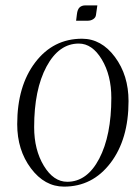

<svg xmlns="http://www.w3.org/2000/svg" viewBox="-20 -689 513 714"><path d="M263 -612 266 -636Q268 -654 276 -661.5Q284 -669 298 -669H342L337 -634Q336 -624 327 -618Q318 -612 307 -612ZM107 -216Q107 -132 143 -72.5Q179 -13 230 -13Q304 -13 349 -99Q394 -185 394 -325Q394 -409 358.5 -468Q323 -527 273 -527Q199 -527 153 -441.5Q107 -356 107 -216ZM44 -227Q44 -369 111 -457Q178 -545 285 -545Q357 -545 407.5 -477Q458 -409 458 -313Q458 -171 391 -83Q324 5 218 5Q146 5 95 -63Q44 -131 44 -227Z"/></svg>

Font: Kleymissky
Style: Regular
Weight: 500
Italic angle: -8°
Designer: gluk
Foundry: gluk
Version: Version 0.283